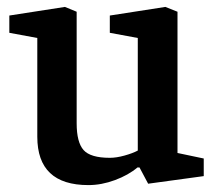

<svg xmlns="http://www.w3.org/2000/svg" viewBox="-20 -525 625 556"><path d="M236 11Q162 11 125 -24Q88 -59 88 -129V-415L7 -430V-480L168 -505L202 -491V-168Q202 -113 222 -90.5Q242 -68 298 -68Q317 -68 340.5 -74.5Q364 -81 379 -89V-415L298 -430V-480L459 -505L494 -491V-82L570 -66V-15L409 7L384 -40H378Q352 -18 313 -3.5Q274 11 236 11Z"/></svg>

Font: Faustina Light SemiBold
Style: Regular
Weight: 600
Version: Version 1.200